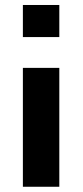

<svg xmlns="http://www.w3.org/2000/svg" viewBox="-20 -548 323 751"><path d="M212 182.5H69.5V-282.5H212ZM212 -403H69.5V-528.5H212Z"/></svg>

Font: Roberto Sans
Style: Bold
Weight: 700
Designer: Google (font) & Cristiano Sobral (main changes)
Version: Version 1.000;October 12, 2021;FontCreator 14.0.0.2814 64-bi